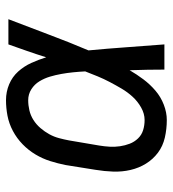

<svg xmlns="http://www.w3.org/2000/svg" viewBox="12 -580 576 640"><g transform="rotate(-90 300.0 -260.0)"><path d="M220 8Q190 8 161.5 1.5Q133 -5 111 -21.5Q89 -38 74.5 -61.5Q60 -85 53.5 -113Q47 -141 48 -170.5Q49 -200 54 -230L70 -330Q75 -355 83 -380.5Q91 -406 105 -429.5Q119 -453 139 -472.5Q159 -492 183.5 -505Q208 -518 234 -523Q260 -528 286 -528Q314 -528 339 -517.5Q364 -507 381.5 -487.5Q399 -468 410 -444Q421 -420 429 -394Q439 -426 450 -457.5Q461 -489 472 -520H556Q530 -453 505 -386Q480 -319 452 -253Q458 -190 462.5 -126.5Q467 -63 472 0H388Q388 -28 387.5 -56Q387 -84 386 -113V-114Q386 -115 386 -115Q386 -115 386 -116Q372 -92 355.5 -70Q339 -48 318 -30Q297 -12 271 -2Q245 8 220 8ZM220 -66Q241 -66 261.5 -77.5Q282 -89 297.5 -106Q313 -123 324.5 -142.5Q336 -162 346.5 -182Q357 -202 365.5 -222.5Q374 -243 382 -264Q381 -284 379 -304Q377 -324 373.5 -343.5Q370 -363 364.5 -381.5Q359 -400 349 -416.5Q339 -433 322.5 -443.5Q306 -454 286 -454Q269 -454 252 -450Q235 -446 220 -436.5Q205 -427 193 -413Q181 -399 172.5 -383.5Q164 -368 159.5 -351Q155 -334 152 -318L135 -218Q132 -200 131 -182.5Q130 -165 132.5 -148Q135 -131 141 -115.5Q147 -100 158.5 -88Q170 -76 186 -71Q202 -66 220 -66Z"/></g></svg>

Font: Iosevka SS04 Extended Oblique
Style: Regular
Weight: 400
Width: 7
Italic angle: -9°
Monospace: yes
Designer: Belleve Invis
Foundry: Belleve Invis
Version: Version 19.0.0; ttfautohint (v1.8.4)